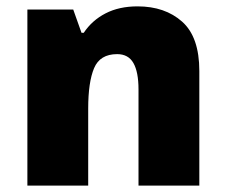

<svg xmlns="http://www.w3.org/2000/svg" viewBox="-20 -583 710 603"><path d="M412 -563Q498 -563 552 -515Q606 -467 606 -360V0H415V-302Q415 -357 399 -385Q383 -413 348 -413Q294 -413 275.5 -369Q257 -325 257 -242V0H66V-553H210L236 -480H243Q269 -519 311.5 -541Q354 -563 412 -563Z"/></svg>

Font: Noto Sans Thaana Black
Style: Regular
Weight: 900
Designer: David Williams
Foundry: Google Inc.
Version: Version 3.001; ttfautohint (v1.8.4.7-5d5b)